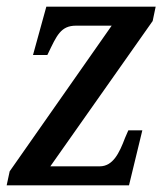

<svg xmlns="http://www.w3.org/2000/svg" viewBox="-20 -556 498 576"><path d="M0 0H367L407 -165H365L355 -142C338 -97 319 -57 279 -57H131L438 -493L447 -536H119L79 -391H122L124 -395C150 -449 162 -479 208 -479H315L9 -42Z"/></svg>

Font: Noto Serif Condensed Medium
Style: Italic
Weight: 500
Width: 3
Italic angle: -12°
Designer: Monotype Design Team
Foundry: Monotype Imaging Inc.
Version: Version 2.013